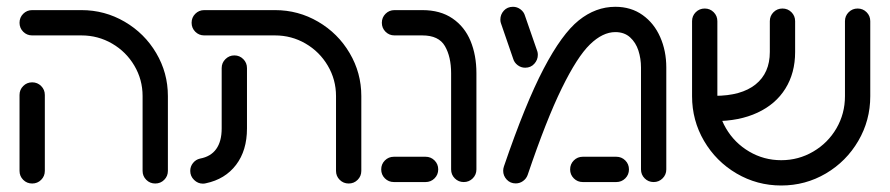

<svg xmlns="http://www.w3.org/2000/svg" viewBox="-20 -549 2683 579"><path d="M38.9 -33.7V-262.6Q38.9 -278.5 50 -289.6Q61.1 -300.7 77 -300.7Q93 -300.7 104.1 -289.6Q115.2 -278.5 115.2 -262.6V-33.7Q115.2 -17.8 104.1 -6.7Q93 4.4 77 4.4Q61.1 4.4 50 -6.7Q38.9 -17.8 38.9 -33.7ZM448.1 4.4Q432.2 4.4 421.1 -6.7Q410 -17.8 410 -33.7V-259.3Q410 -308.9 385.2 -350.9Q360.4 -393 318 -417.6Q275.6 -442.2 225.6 -442.2H77Q61.1 -442.2 50 -453.3Q38.9 -464.4 38.9 -480.4Q38.9 -496.3 50 -507.4Q61.1 -518.5 77 -518.5H225.6Q295.9 -518.5 355.9 -483.5Q415.9 -448.5 451.1 -388.9Q486.3 -329.3 486.3 -259.3V-33.7Q486.3 -17.8 475.2 -6.7Q464.1 4.4 448.1 4.4Z M591.9 4.8Q576.7 4.8 565.2 -6.5Q553.7 -17.8 553.7 -33.7Q553.7 -47 562 -57.4Q570.4 -67.8 583 -70.7Q615.6 -76.7 632 -99.6Q648.5 -122.6 648.5 -161.5V-343.7Q648.5 -359.6 659.8 -370.7Q671.1 -381.9 686.7 -381.9Q702.6 -381.9 713.7 -370.7Q724.8 -359.6 724.8 -343.7V-161.5Q724.8 -95.2 691.9 -51.9Q658.9 -8.5 600.7 3.7Q596.3 4.8 591.9 4.8ZM1031.5 4.4Q1015.6 4.4 1004.4 -6.7Q993.3 -17.8 993.3 -33.7V-259.3Q993.3 -308.9 968.5 -350.9Q943.7 -393 901.5 -417.6Q859.3 -442.2 809.3 -442.2H595.9Q580 -442.2 568.9 -453.3Q557.8 -464.4 557.8 -480.4Q557.8 -496.3 568.9 -507.4Q580 -518.5 595.9 -518.5H809.3Q879.6 -518.5 939.4 -483.5Q999.3 -448.5 1034.4 -388.9Q1069.6 -329.3 1069.6 -259.3V-33.7Q1069.6 -17.8 1058.5 -6.7Q1047.4 4.4 1031.5 4.4Z M1340.4 -38.1V-328.1Q1340.4 -377.8 1321.7 -410Q1303 -442.2 1253.7 -442.2H1169.6Q1153.7 -442.2 1142.6 -453.3Q1131.5 -464.4 1131.5 -480.4Q1131.5 -496.3 1142.6 -507.4Q1153.7 -518.5 1169.6 -518.5H1253.7Q1307.8 -518.5 1344.4 -493.5Q1381.1 -468.5 1398.9 -425.6Q1416.7 -382.6 1416.7 -328.1V-38.1Q1416.7 -22.2 1405.6 -11.1Q1394.4 0 1378.5 0Q1362.6 0 1351.5 -11.1Q1340.4 -22.2 1340.4 -38.1ZM1129.6 -38.1Q1129.6 -54.1 1140.7 -65.2Q1151.9 -76.3 1167.8 -76.3H1263.3Q1279.3 -76.3 1290.4 -65.2Q1301.5 -54.1 1301.5 -38.1Q1301.5 -22.2 1290.4 -11.1Q1279.3 0 1263.3 0H1167.8Q1151.9 0 1140.7 -11.1Q1129.6 -22.2 1129.6 -38.1Z M1497.4 -34.1Q1497.4 -40.4 1499.6 -47Q1564.4 -236.7 1619.4 -341.7Q1674.4 -446.7 1725.4 -487.6Q1776.3 -528.5 1835.6 -528.5Q1883 -528.5 1917.8 -503.7Q1952.6 -478.9 1970.9 -437.2Q1989.3 -395.6 1989.3 -345.6V-38.1Q1989.3 -22.2 1978.1 -11.1Q1967 0 1951.1 0Q1935.2 0 1924.1 -11.1Q1913 -22.2 1913 -38.1V-345.6Q1913 -372.2 1905.2 -396.5Q1897.4 -420.7 1880 -436.5Q1862.6 -452.2 1835.6 -452.2Q1797.4 -452.2 1759.1 -415Q1720.7 -377.8 1674.3 -283.1Q1627.8 -188.5 1571.1 -21.1Q1567 -10 1557.2 -3Q1547.4 4.1 1535.2 4.1Q1518.9 4.1 1508.1 -7.4Q1497.4 -18.9 1497.4 -34.1ZM1699.3 -38.1Q1699.3 -54.1 1710.4 -65.2Q1721.5 -76.3 1737.4 -76.3H1838.5Q1854.4 -76.3 1865.6 -65.2Q1876.7 -54.1 1876.7 -38.1Q1876.7 -22.2 1865.6 -11.1Q1854.4 0 1838.5 0H1737.4Q1721.5 0 1710.4 -11.1Q1699.3 -22.2 1699.3 -38.1ZM1527.4 -372.2 1490.4 -479.6Q1488.9 -484.1 1488.9 -490Q1488.9 -505.2 1499.4 -516.9Q1510 -528.5 1527 -528.5Q1539.6 -528.5 1549.8 -520.7Q1560 -513 1563.3 -501.1L1600.4 -394.1Q1601.9 -389.6 1601.9 -383.7Q1601.9 -368.5 1591.3 -356.7Q1580.7 -344.8 1563.7 -344.8Q1551.1 -344.8 1540.9 -352.6Q1530.7 -360.4 1527.4 -372.2Z M2067 -258.9V-485.2Q2067 -501.1 2078.1 -512.2Q2089.3 -523.3 2105.2 -523.3Q2121.1 -523.3 2132.2 -512.2Q2143.3 -501.1 2143.3 -485.2V-258.9Q2143.3 -206.3 2169.3 -162Q2195.2 -117.8 2239.4 -91.9Q2283.7 -65.9 2335.9 -65.9Q2388.1 -65.9 2432.4 -91.9Q2476.7 -117.8 2502.4 -162Q2528.1 -206.3 2528.1 -258.9V-485.2Q2528.1 -501.1 2539.3 -512.2Q2550.4 -523.3 2566.3 -523.3Q2582.2 -523.3 2593.3 -512.2Q2604.4 -501.1 2604.4 -485.2V-258.9Q2604.4 -185.9 2568.3 -124.1Q2532.2 -62.2 2470.6 -25.9Q2408.9 10.4 2335.9 10.4Q2263 10.4 2201.1 -25.9Q2139.3 -62.2 2103.1 -124.1Q2067 -185.9 2067 -258.9ZM2301.5 -392.2V-485.2Q2301.5 -501.1 2312.6 -512.2Q2323.7 -523.3 2339.6 -523.3Q2355.6 -523.3 2366.7 -512.2Q2377.8 -501.1 2377.8 -485.2V-392.2Q2377.8 -328.9 2348.5 -281.9Q2319.3 -234.8 2264.4 -209.3Q2209.6 -183.7 2135.2 -183.7V-260Q2215.6 -260 2258.5 -294.4Q2301.5 -328.9 2301.5 -392.2Z"/></svg>

Font: 26F Galaxy Hebrew
Style: Bold
Weight: 700
Designer: C₂₉H₂₅N₃O₅
Version: Version 1.000